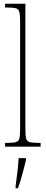

<svg xmlns="http://www.w3.org/2000/svg" viewBox="-20 -780 243 1021"><path d="M7 0V-20H10Q47 -20 63 -24Q79 -28 83 -43.5Q87 -59 87 -94V-662Q87 -699 83 -715.5Q79 -732 64.5 -736Q50 -740 20 -740H7V-760H115V-94Q115 -59 119 -43.5Q123 -28 139.5 -24Q156 -20 192 -20H196V0ZM63 208Q68 171 72.5 136Q77 101 79 61H118V71Q113 92 106 119.5Q99 147 91 174Q83 201 75 221H63Z"/></svg>

Font: Noto Serif Tamil ExtraCondensed Thin
Style: Italic
Weight: 100
Width: 2
Italic angle: -12°
Designer: Indian Type Foundry, Tom Grace, and the Monotype Design Team
Foundry: Monotype Imaging Inc.
Version: Version 2.003; ttfautohint (v1.8.4.7-5d5b)